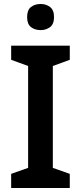

<svg xmlns="http://www.w3.org/2000/svg" viewBox="-20 -943 406 963"><path d="M330 0H36V-71L121 -101V-612L36 -643V-714H330V-643L245 -612V-101L330 -71ZM184 -923Q211 -923 231 -908Q251 -893 251 -857Q251 -822 231 -807Q211 -792 184 -792Q155 -792 135.5 -807Q116 -822 116 -857Q116 -893 135.5 -908Q155 -923 184 -923Z"/></svg>

Font: Noto Sans Sundanese SemiBold
Style: Regular
Weight: 600
Version: Version 2.003